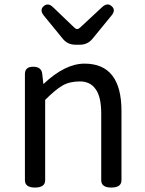

<svg xmlns="http://www.w3.org/2000/svg" viewBox="-20 -843 651 863"><path d="M137 0Q92 0 92 -33V-510Q92 -543 129 -543Q167 -543 170 -510L175 -465Q272 -557 360 -557Q526 -557 526 -344V-33Q526 0 480 0Q435 0 435 -33V-332Q435 -408 410 -442Q386 -477 339 -477Q292 -477 260 -458Q228 -439 183 -394V-33Q183 0 137 0ZM319 -642Q284 -642 262 -669L177 -773Q157 -798 176 -815Q196 -833 219 -810L314 -719Q327 -706 340 -719L439 -811Q463 -833 482 -815Q502 -798 481 -773L396 -669Q374 -642 339 -642Z"/></svg>

Font: Swei Gothic CJK TC Regular
Style: Regular
Weight: 400
Version: Version 2.129